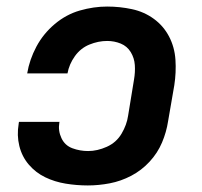

<svg xmlns="http://www.w3.org/2000/svg" viewBox="-20 -558 616 586"><path d="M248 8Q281 8 315 1.5Q349 -5 380.5 -21.5Q412 -38 436.5 -64.5Q461 -91 474.5 -123Q488 -155 493 -188L512 -298Q518 -337 515.5 -375.5Q513 -414 496 -446.5Q479 -479 449.5 -500.5Q420 -522 383 -530Q346 -538 307 -538Q266 -538 224 -526Q182 -514 147 -484.5Q112 -455 91 -415.5Q70 -376 63 -334H186Q191 -362 208.5 -386.5Q226 -411 253 -422Q280 -433 307 -433Q329 -433 348.5 -425Q368 -417 379 -399Q390 -381 391.5 -359.5Q393 -338 389 -315L371 -205Q367 -177 351 -150Q335 -123 306 -110Q277 -97 249 -97Q224 -97 201 -105.5Q178 -114 167.5 -136.5Q157 -159 161 -183Q161 -185 162 -186H38Q37 -183 37 -180Q31 -145 39 -112.5Q47 -80 68 -55.5Q89 -31 118 -17Q147 -3 180.5 2.5Q214 8 248 8Z"/></svg>

Font: Iosevka Sparkle Oblique
Style: Bold
Weight: 700
Italic angle: -9°
Designer: Belleve Invis
Foundry: Belleve Invis
Version: Version 4.5.0; ttfautohint (v1.8.3)